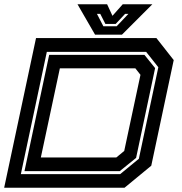

<svg xmlns="http://www.w3.org/2000/svg" viewBox="-24 -878 850 898"><path d="M-4.5 0 144.5 -700H707.5L788.5 -597L683.5 -103L558.5 0ZM73.5 -63.5H538L625.5 -135.5L716.5 -563.5L659.5 -635.5H195ZM90.5 -77.5 206 -621.5H651.5L701.5 -559.5L612.5 -139.5L536 -77.5ZM167 -141.5H520L557 -172L633 -528L609 -558.5H256ZM420.5 -716 338.5 -858H477L502 -804L550 -858H688.5L546.5 -716ZM459.5 -755H521.5L576.5 -813H561L517 -766H469L445 -813H429.5Z"/></svg>

Font: Tourney Expanded Regular
Style: Bold Italic
Weight: 700
Width: 7
Italic angle: -12°
Designer: Tyler Finck
Foundry: Etcetera Type Co
Version: Version 1.010; ttfautohint (v1.8.3)